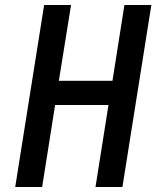

<svg xmlns="http://www.w3.org/2000/svg" viewBox="-20 -750 640 770"><path d="M41 0H149L201 -329H415L363 0H471L587 -730H479L431 -426H216L265 -730H157Z"/></svg>

Font: JetBrains Mono SemiBold
Style: Italic
Weight: 472
Italic angle: -9°
Monospace: yes
Designer: Philipp Nurullin, Konstantin Bulenkov
Foundry: JetBrains
Version: Version 2.305